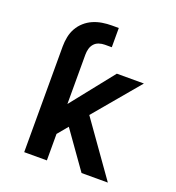

<svg xmlns="http://www.w3.org/2000/svg" viewBox="-133 -841 866 947"><g transform="rotate(20 300.0 -367.5)"><path d="M100 0V-555Q100 -580 105 -605Q110 -630 122 -651.5Q134 -673 153 -690Q172 -707 195 -717Q218 -727 243 -731Q268 -735 293 -735H329V-634H293Q277 -634 262 -629Q247 -624 237 -612.5Q227 -601 223 -586Q219 -571 219 -555V-296L397 -520H539L339 -282L539 0H401L342 -83L264 -193L219 -139V0Z"/></g></svg>

Font: Iosevka SS04 Extended
Style: Bold
Weight: 700
Width: 7
Monospace: yes
Designer: Belleve Invis
Foundry: Belleve Invis
Version: Version 19.0.0; ttfautohint (v1.8.4)